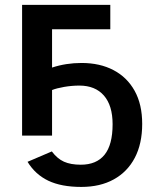

<svg xmlns="http://www.w3.org/2000/svg" viewBox="-20 -548 622 776"><path d="M554.7 -47.4Q554.7 32.7 524.9 89.6Q495.1 146.5 439.9 177Q384.8 207.5 308.6 207.5Q228 207.5 175.3 182.4Q122.6 157.2 91.3 106L189.5 64Q211.4 93.3 238.5 105.5Q265.6 117.7 306.6 117.7Q370.1 117.7 402.6 77.4Q435.1 37.1 435.1 -45.9Q435.1 -121.6 399.9 -161.9Q364.7 -202.1 300.8 -202.1Q270.5 -202.1 239.5 -196.8Q208.5 -191.4 190.4 -184.1V0H69.3V-528.3H425.8V-429.7H190.4V-274.9Q246.6 -293.5 309.6 -293.5Q383.8 -293.5 438.7 -264.6Q493.7 -235.8 524.2 -180.9Q554.7 -126 554.7 -47.4Z"/></svg>

Font: Arimo SemiBold
Style: Regular
Weight: 600
Designer: Steve Matteson
Foundry: Monotype Imaging Inc.
Version: Version 1.33